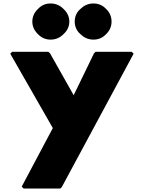

<svg xmlns="http://www.w3.org/2000/svg" viewBox="-20 -818 826 1105"><path d="M521 -511 404 -270 268 -511 258 -520H50L39 -509L284 -81L105 256L116 267H327L336 258L749 -509L738 -520H530ZM447 -770 439 -763C420 -745 410 -721 410 -694C410 -667 420 -643 439 -625L447 -618C466 -600 490 -590 518 -590C546 -590 569 -600 587 -618L594 -625C612 -643 622 -667 622 -694C622 -721 612 -745 594 -763L587 -770C569 -788 546 -798 518 -798C490 -798 466 -788 447 -770ZM202 -770 195 -763C177 -745 166 -721 166 -694C166 -667 177 -643 195 -625L202 -618C220 -600 244 -590 271 -590C299 -590 323 -600 342 -618L349 -625C368 -643 379 -667 379 -694C379 -720 368 -745 349 -763L342 -770C323 -788 299 -798 271 -798C243 -798 220 -788 202 -770Z"/></svg>

Font: Hussar Woodtype
Style: Ultra
Weight: 900
Foundry: Cannot Into Space Fonts
Version: Version 1.07